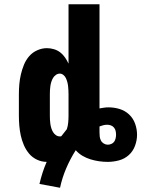

<svg xmlns="http://www.w3.org/2000/svg" viewBox="-20 -755 666 905"><path d="M263 130 166 112Q172 86 180.5 59.5Q189 33 200 8Q176 8 154 -2.5Q132 -13 117 -31Q102 -49 92.5 -71Q83 -93 78 -116Q73 -139 71 -162.5Q69 -186 69 -210V-310Q69 -334 71 -357.5Q73 -381 78.5 -404.5Q84 -428 93 -450Q102 -472 117.5 -490Q133 -508 155.5 -518Q178 -528 201 -528Q218 -528 234.5 -523Q251 -518 264 -508Q277 -498 286.5 -484Q296 -470 303 -455V-735H449V-244Q460 -246 470.5 -247.5Q481 -249 492 -249Q519 -249 544.5 -241Q570 -233 589 -215Q608 -197 617 -171.5Q626 -146 626 -120Q626 -94 616.5 -68Q607 -42 587 -24Q567 -6 540.5 1Q514 8 488 8Q467 8 446.5 5Q426 2 406.5 -4Q387 -10 369 -20.5Q351 -31 337 -47Q311 -6 292 38.5Q273 83 263 130ZM262 -112Q264 -112 265.5 -112Q267 -112 269 -113Q275 -121 282 -129.5Q289 -138 295 -146Q300 -161 301.5 -177.5Q303 -194 303 -210V-310Q303 -320 302.5 -329.5Q302 -339 301 -348.5Q300 -358 297.5 -367.5Q295 -377 291 -386Q287 -395 279 -401.5Q271 -408 262 -408Q252 -408 243.5 -402Q235 -396 230 -387.5Q225 -379 222 -369.5Q219 -360 217.5 -350Q216 -340 215.5 -330Q215 -320 215 -310V-210Q215 -200 215.5 -190Q216 -180 217.5 -170Q219 -160 222 -150.5Q225 -141 230 -132.5Q235 -124 243.5 -118Q252 -112 262 -112ZM488 -73Q496 -73 504.5 -76.5Q513 -80 518 -87Q523 -94 525 -103Q527 -112 527 -120Q527 -129 525 -138Q523 -147 517 -154Q511 -161 502.5 -164Q494 -167 485 -167Q475 -167 466 -164.5Q457 -162 449 -159Q449 -152 449 -145.5Q449 -139 449 -132Q449 -122 450 -112Q451 -102 455.5 -93Q460 -84 469 -78.5Q478 -73 488 -73Z"/></svg>

Font: Iosevka SS04 Heavy Extended
Style: Regular
Weight: 900
Width: 7
Monospace: yes
Designer: Belleve Invis
Foundry: Belleve Invis
Version: Version 19.0.0; ttfautohint (v1.8.4)